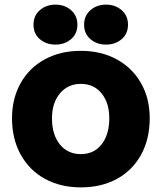

<svg xmlns="http://www.w3.org/2000/svg" viewBox="-20 -799 700 831"><path d="M32 -287Q32 -373 69.5 -439.5Q107 -506 174.5 -542.5Q242 -579 330 -579Q418 -579 485.5 -542Q553 -505 590.5 -439Q628 -373 628 -287Q628 -198 591 -130Q554 -62 486.5 -25Q419 12 330 12Q242 12 174.5 -25Q107 -62 69.5 -130Q32 -198 32 -287ZM453 -287Q453 -354 419.5 -395Q386 -436 330 -436Q274 -436 239.5 -395Q205 -354 205 -287Q205 -216 239 -174Q273 -132 330 -132Q387 -132 420 -174.5Q453 -217 453 -287ZM125 -692Q125 -731 152.5 -755Q180 -779 220 -779Q260 -779 287.5 -755Q315 -731 315 -692Q315 -653 287.5 -629.5Q260 -606 220 -606Q180 -606 152.5 -629.5Q125 -653 125 -692ZM344 -692Q344 -731 371.5 -755Q399 -779 439 -779Q479 -779 506.5 -755Q534 -731 534 -692Q534 -653 506.5 -629.5Q479 -606 439 -606Q399 -606 371.5 -629.5Q344 -653 344 -692Z"/></svg>

Font: Open Sauce One Black
Style: Regular
Weight: 900
Designer: Alfredo Marco Pradil
Foundry: Creative Sauce Fz LLC
Version: Version 1.477